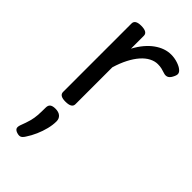

<svg xmlns="http://www.w3.org/2000/svg" viewBox="-251 -586 948 948"><g transform="rotate(45 223.5 -112.0)"><path d="M136 15Q115 15 104.5 8.5Q94 2 94 -11V-489Q94 -502 104.5 -508.5Q115 -515 136 -515Q158 -515 169 -508.5Q180 -502 180 -489V-399Q196 -429 215 -451.5Q234 -474 255 -489Q276 -504 297.5 -511.5Q319 -519 341 -519Q365 -519 387.5 -511.5Q410 -504 421 -494Q431 -486 432.5 -476Q434 -466 424 -448Q416 -433 405 -428.5Q394 -424 380 -429Q368 -433 356 -436Q344 -439 328 -439Q307 -439 285.5 -428Q264 -417 244.5 -395Q225 -373 208.5 -341Q192 -309 180 -269V-11Q180 2 169 8.5Q158 15 136 15ZM74 291Q62 286 59 278Q56 270 61 255Q73 224 79 202Q85 180 86.5 157.5Q88 135 88 105Q88 88 97.5 81Q107 74 126 74Q149 74 161.5 85Q174 96 174 115Q174 140 167 168Q160 196 148 223.5Q136 251 120 275Q110 291 100 294Q90 297 74 291Z"/></g></svg>

Font: Playwrite IT Moderna
Style: Regular
Weight: 400
Designer: Veronika Burian, José Scaglione
Foundry: TypeTogether
Version: Version 1.002